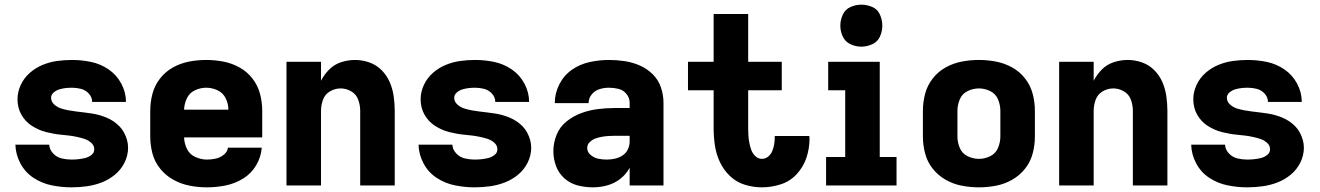

<svg xmlns="http://www.w3.org/2000/svg" viewBox="-20 -795 5656 823"><path d="M286 8Q319 8 352 3.5Q385 -1 416 -13Q447 -25 473 -46.5Q499 -68 514 -98.5Q529 -129 529 -162Q529 -179 524.5 -195Q520 -211 512 -226Q504 -241 492.5 -253Q481 -265 467 -274.5Q453 -284 437.5 -290.5Q422 -297 406 -301.5Q390 -306 373.5 -308.5Q357 -311 340.5 -313Q324 -315 307.5 -317Q291 -319 274.5 -322Q258 -325 242 -330Q226 -335 212.5 -347Q199 -359 199 -376Q199 -389 210 -398.5Q221 -408 234.5 -412Q248 -416 261.5 -417.5Q275 -419 289 -419Q308 -419 327.5 -414Q347 -409 361 -393.5Q375 -378 375 -358H520Q520 -399 500 -436.5Q480 -474 445.5 -497.5Q411 -521 370.5 -529.5Q330 -538 289 -538Q256 -538 224 -533.5Q192 -529 162 -516.5Q132 -504 107.5 -482.5Q83 -461 69 -431Q55 -401 55 -369Q55 -352 59 -335.5Q63 -319 71 -304.5Q79 -290 90.5 -277.5Q102 -265 116 -256Q130 -247 145.5 -240Q161 -233 177 -229Q193 -225 209.5 -222Q226 -219 242.5 -217.5Q259 -216 275.5 -214Q292 -212 308.5 -208.5Q325 -205 341 -200Q357 -195 370.5 -183.5Q384 -172 384 -155Q384 -140 371.5 -130.5Q359 -121 344.5 -117.5Q330 -114 315.5 -112.5Q301 -111 286 -111Q265 -111 244 -116Q223 -121 207.5 -137.5Q192 -154 191 -175H46Q47 -133 67.5 -94.5Q88 -56 124 -32.5Q160 -9 202 -0.5Q244 8 286 8Z M867 8Q907 8 947 0Q987 -8 1022 -29.5Q1057 -51 1078 -86.5Q1099 -122 1102 -162H957Q955 -144 939 -131.5Q923 -119 904.5 -115Q886 -111 867 -111Q842 -111 817.5 -122Q793 -133 781.5 -156.5Q770 -180 769 -206H1104V-320Q1104 -357 1094.5 -393Q1085 -429 1062 -458.5Q1039 -488 1006.5 -506Q974 -524 937.5 -531Q901 -538 864 -538Q827 -538 790.5 -531Q754 -524 721.5 -506Q689 -488 666 -458.5Q643 -429 633.5 -393Q624 -357 624 -320V-210Q624 -173 633.5 -137Q643 -101 667 -71.5Q691 -42 724 -24Q757 -6 793.5 1Q830 8 867 8ZM769 -325Q770 -350 781 -373.5Q792 -397 815.5 -408Q839 -419 864 -419Q889 -419 912.5 -408Q936 -397 947.5 -373.5Q959 -350 959 -325Z M1208 0H1356V-320Q1356 -344 1364.5 -367.5Q1373 -391 1394.5 -403.5Q1416 -416 1440 -416Q1464 -416 1485.5 -403.5Q1507 -391 1515.5 -367.5Q1524 -344 1524 -320V0H1672V-320Q1672 -351 1667.5 -382.5Q1663 -414 1650.5 -443Q1638 -472 1615.5 -494.5Q1593 -517 1563 -527.5Q1533 -538 1502 -538Q1472 -538 1442.5 -528.5Q1413 -519 1391.5 -497.5Q1370 -476 1356 -449V-530H1208Z M2014 8Q2047 8 2080 3.5Q2113 -1 2144 -13Q2175 -25 2201 -46.5Q2227 -68 2242 -98.5Q2257 -129 2257 -162Q2257 -179 2252.5 -195Q2248 -211 2240 -226Q2232 -241 2220.5 -253Q2209 -265 2195 -274.5Q2181 -284 2165.5 -290.5Q2150 -297 2134 -301.5Q2118 -306 2101.5 -308.5Q2085 -311 2068.5 -313Q2052 -315 2035.5 -317Q2019 -319 2002.5 -322Q1986 -325 1970 -330Q1954 -335 1940.5 -347Q1927 -359 1927 -376Q1927 -389 1938 -398.5Q1949 -408 1962.5 -412Q1976 -416 1989.5 -417.5Q2003 -419 2017 -419Q2036 -419 2055.5 -414Q2075 -409 2089 -393.5Q2103 -378 2103 -358H2248Q2248 -399 2228 -436.5Q2208 -474 2173.5 -497.5Q2139 -521 2098.5 -529.5Q2058 -538 2017 -538Q1984 -538 1952 -533.5Q1920 -529 1890 -516.5Q1860 -504 1835.5 -482.5Q1811 -461 1797 -431Q1783 -401 1783 -369Q1783 -352 1787 -335.5Q1791 -319 1799 -304.5Q1807 -290 1818.5 -277.5Q1830 -265 1844 -256Q1858 -247 1873.5 -240Q1889 -233 1905 -229Q1921 -225 1937.5 -222Q1954 -219 1970.5 -217.5Q1987 -216 2003.5 -214Q2020 -212 2036.5 -208.5Q2053 -205 2069 -200Q2085 -195 2098.5 -183.5Q2112 -172 2112 -155Q2112 -140 2099.5 -130.5Q2087 -121 2072.5 -117.5Q2058 -114 2043.5 -112.5Q2029 -111 2014 -111Q1993 -111 1972 -116Q1951 -121 1935.5 -137.5Q1920 -154 1919 -175H1774Q1775 -133 1795.5 -94.5Q1816 -56 1852 -32.5Q1888 -9 1930 -0.5Q1972 8 2014 8Z M2522 8Q2553 8 2583.5 -0.5Q2614 -9 2639 -28.5Q2664 -48 2679 -76V0H2824V-355Q2824 -388 2813 -420.5Q2802 -453 2777.5 -477Q2753 -501 2722 -514.5Q2691 -528 2657.5 -533Q2624 -538 2590 -538Q2549 -538 2507.5 -529Q2466 -520 2431.5 -496Q2397 -472 2377.5 -433.5Q2358 -395 2358 -353H2503Q2503 -374 2516.5 -390.5Q2530 -407 2550 -413Q2570 -419 2590 -419Q2611 -419 2631.5 -414Q2652 -409 2665.5 -392Q2679 -375 2679 -355V-332H2615Q2579 -332 2543 -327.5Q2507 -323 2472.5 -310.5Q2438 -298 2409 -275Q2380 -252 2366 -217.5Q2352 -183 2352 -147Q2352 -114 2363.5 -83Q2375 -52 2400 -30Q2425 -8 2457 0Q2489 8 2521 8ZM2581 -111Q2563 -111 2545 -114.5Q2527 -118 2512 -130.5Q2497 -143 2497 -161Q2497 -175 2507.5 -185.5Q2518 -196 2531.5 -201Q2545 -206 2559 -208.5Q2573 -211 2587 -212Q2601 -213 2615 -213H2679V-189Q2679 -171 2671.5 -155Q2664 -139 2649 -129Q2634 -119 2616.5 -115Q2599 -111 2581 -111Z M3246 8Q3287 8 3327 -5Q3367 -18 3395.5 -49Q3424 -80 3437 -119.5Q3450 -159 3450 -201Q3450 -206 3449 -212H3301Q3301 -210 3301 -207Q3301 -192 3298.5 -177Q3296 -162 3290.5 -148Q3285 -134 3273 -124Q3261 -114 3246 -114Q3230 -114 3218 -125.5Q3206 -137 3200.5 -152Q3195 -167 3192 -182.5Q3189 -198 3188 -213.5Q3187 -229 3187 -245V-408H3331V-530H3187V-735H3039V-530H2929V-408H3039V-245Q3039 -208 3044.5 -171Q3050 -134 3066 -100Q3082 -66 3109.5 -40Q3137 -14 3173 -3Q3209 8 3246 8Z M3521 0H3823V-122H3751V-530H3530V-408H3603V-122H3521ZM3672 -595Q3696 -595 3719 -605.5Q3742 -616 3752 -638.5Q3762 -661 3762 -685Q3762 -709 3752 -732Q3742 -755 3719 -765Q3696 -775 3672 -775Q3648 -775 3625.5 -765Q3603 -755 3592.5 -732Q3582 -709 3582 -685Q3582 -661 3592.5 -638.5Q3603 -616 3625.5 -605.5Q3648 -595 3672 -595Z M4176 8Q4213 8 4249.5 1Q4286 -6 4318.5 -24.5Q4351 -43 4374 -72Q4397 -101 4406.5 -137Q4416 -173 4416 -210V-320Q4416 -357 4406.5 -393Q4397 -429 4374 -458.5Q4351 -488 4318.5 -506Q4286 -524 4249.5 -531Q4213 -538 4176 -538Q4139 -538 4102.5 -531Q4066 -524 4033.5 -506Q4001 -488 3978 -458.5Q3955 -429 3945.5 -393Q3936 -357 3936 -320V-210Q3936 -173 3945.5 -137Q3955 -101 3978 -72Q4001 -43 4033.5 -24.5Q4066 -6 4102.5 1Q4139 8 4176 8ZM4176 -114Q4151 -114 4127.5 -125.5Q4104 -137 4094 -161Q4084 -185 4084 -210V-320Q4084 -345 4094 -369Q4104 -393 4127.5 -404.5Q4151 -416 4176 -416Q4201 -416 4224.5 -404.5Q4248 -393 4258 -369Q4268 -345 4268 -320V-210Q4268 -185 4258 -161Q4248 -137 4224.5 -125.5Q4201 -114 4176 -114Z M4520 0H4668V-320Q4668 -344 4676.5 -367.5Q4685 -391 4706.5 -403.5Q4728 -416 4752 -416Q4776 -416 4797.5 -403.5Q4819 -391 4827.5 -367.5Q4836 -344 4836 -320V0H4984V-320Q4984 -351 4979.5 -382.5Q4975 -414 4962.5 -443Q4950 -472 4927.5 -494.5Q4905 -517 4875 -527.5Q4845 -538 4814 -538Q4784 -538 4754.5 -528.5Q4725 -519 4703.5 -497.5Q4682 -476 4668 -449V-530H4520Z M5326 8Q5359 8 5392 3.5Q5425 -1 5456 -13Q5487 -25 5513 -46.5Q5539 -68 5554 -98.5Q5569 -129 5569 -162Q5569 -179 5564.5 -195Q5560 -211 5552 -226Q5544 -241 5532.5 -253Q5521 -265 5507 -274.5Q5493 -284 5477.5 -290.5Q5462 -297 5446 -301.5Q5430 -306 5413.5 -308.5Q5397 -311 5380.5 -313Q5364 -315 5347.5 -317Q5331 -319 5314.5 -322Q5298 -325 5282 -330Q5266 -335 5252.5 -347Q5239 -359 5239 -376Q5239 -389 5250 -398.5Q5261 -408 5274.5 -412Q5288 -416 5301.5 -417.5Q5315 -419 5329 -419Q5348 -419 5367.5 -414Q5387 -409 5401 -393.5Q5415 -378 5415 -358H5560Q5560 -399 5540 -436.5Q5520 -474 5485.5 -497.5Q5451 -521 5410.5 -529.5Q5370 -538 5329 -538Q5296 -538 5264 -533.5Q5232 -529 5202 -516.5Q5172 -504 5147.5 -482.5Q5123 -461 5109 -431Q5095 -401 5095 -369Q5095 -352 5099 -335.5Q5103 -319 5111 -304.5Q5119 -290 5130.5 -277.5Q5142 -265 5156 -256Q5170 -247 5185.5 -240Q5201 -233 5217 -229Q5233 -225 5249.5 -222Q5266 -219 5282.5 -217.5Q5299 -216 5315.5 -214Q5332 -212 5348.5 -208.5Q5365 -205 5381 -200Q5397 -195 5410.5 -183.5Q5424 -172 5424 -155Q5424 -140 5411.5 -130.5Q5399 -121 5384.5 -117.5Q5370 -114 5355.5 -112.5Q5341 -111 5326 -111Q5305 -111 5284 -116Q5263 -121 5247.5 -137.5Q5232 -154 5231 -175H5086Q5087 -133 5107.5 -94.5Q5128 -56 5164 -32.5Q5200 -9 5242 -0.5Q5284 8 5326 8Z"/></svg>

Font: Iosevka Sparkle Heavy
Style: Regular
Weight: 900
Designer: Belleve Invis
Foundry: Belleve Invis
Version: Version 4.5.0; ttfautohint (v1.8.3)